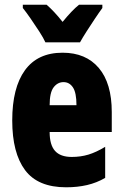

<svg xmlns="http://www.w3.org/2000/svg" viewBox="-20 -786 522 816"><path d="M246 -562Q345 -562 400 -497Q455 -432 455 -310V-225H191Q191 -170 214 -144.5Q237 -119 285 -119Q323 -119 356 -129Q389 -139 427 -162V-30Q391 -9 350 0.5Q309 10 261 10Q141 10 86.5 -63Q32 -136 32 -274Q32 -413 86 -487.5Q140 -562 246 -562ZM250 -437Q225 -437 208 -415Q191 -393 191 -339H305Q305 -392 290 -414.5Q275 -437 250 -437ZM173 -606Q165 -624 147 -652Q129 -680 109.5 -708Q90 -736 77 -752V-766H178Q193 -753 210 -735Q227 -717 246 -693Q286 -742 316 -766H415V-752Q401 -733 383 -706Q365 -679 348 -652.5Q331 -626 320 -606Z"/></svg>

Font: Noto Sans Sinhala ExtraCondensed Black
Style: Regular
Weight: 900
Width: 2
Designer: Jelle Bosma - Monotype Design Team
Foundry: Monotype Imaging Inc.
Version: Version 2.006; ttfautohint (v1.8.4.7-5d5b)